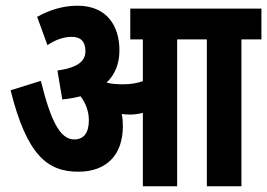

<svg xmlns="http://www.w3.org/2000/svg" viewBox="-20 -652 935 672"><path d="M410 -210C410 -226 409 -241 406 -253C415 -252 424 -251 434 -251C449 -251 465 -253 480 -257V0H600V-514H704V0H825V-514H895V-622H436V-514H480V-368C458 -360 435 -357 411 -357C390 -357 370 -358 353 -363C383 -391 398 -430 398 -476C398 -559 356 -632 251 -632C199 -632 151 -616 110 -593L146 -494C174 -513 203 -523 231 -523C264 -523 279 -505 279 -473C279 -440 256 -416 181 -405L198 -304C221 -306 242 -310 262 -315C281 -290 291 -261 291 -231C291 -188 274 -164 240 -164C189 -164 157 -232 123 -369L17 -336C74 -109 146 -51 254 -51C353 -51 410 -110 410 -210Z"/></svg>

Font: Noto Sans Devanagari ExtraCondensed
Style: Bold
Weight: 700
Width: 2
Designer: Jelle Bosma - Monotype Design Team
Foundry: Monotype Imaging Inc.
Version: Version 2.004